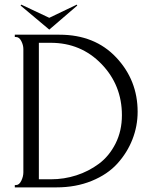

<svg xmlns="http://www.w3.org/2000/svg" viewBox="-20 -810 656 830"><path d="M44 0V-10H49Q63 -10 72 -28.5Q81 -47 81 -65V-598Q81 -615 72 -632.5Q63 -650 49 -650H44V-660H237Q390 -660 482.5 -561.5Q575 -463 575 -327Q575 -265 552.5 -207.5Q530 -150 487.5 -103Q445 -56 376.5 -28Q308 0 224 0ZM507 -312Q507 -442 418.5 -533.5Q330 -625 199 -625H148V-35H201Q257 -35 310 -52Q363 -69 407.5 -102Q452 -135 479.5 -189.5Q507 -244 507 -312ZM69 -786 72 -790 193 -733 312 -790 314 -786 193 -682Z"/></svg>

Font: Forum
Style: Regular
Weight: 400
Designer: Denis Masharov
Foundry: Denis Masharov
Version: Version 1.000